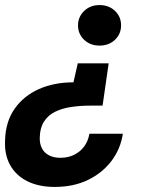

<svg xmlns="http://www.w3.org/2000/svg" viewBox="-25 -528 577 758"><path d="M404 -278 380 -111H331Q291 -111 255 -105.5Q219 -100 192 -86.5Q165 -73 149 -48.5Q133 -24 132 14Q131 38 140 56.5Q149 75 168 85Q187 95 213 95Q244 95 268 83Q292 71 307.5 50Q323 29 328 0H460Q451 60 415 107.5Q379 155 322 182.5Q265 210 191 210Q129 210 84 188Q39 166 15.5 124.5Q-8 83 -5 26Q-3 -48 33 -99Q69 -150 129 -176.5Q189 -203 265 -203L282 -278ZM368 -508Q405 -508 429 -485Q453 -462 453 -428Q453 -394 429 -371Q405 -348 368 -348Q331 -348 307 -371Q283 -394 283 -428Q283 -461 307 -484.5Q331 -508 368 -508Z"/></svg>

Font: DM Sans 28pt ExtraBold
Style: Italic
Weight: 800
Italic angle: -10°
Version: Version 4.004;gftools[0.9.30]